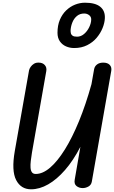

<svg xmlns="http://www.w3.org/2000/svg" viewBox="-20 -1392 844 1421"><path d="M210 9Q135 9 99.5 -59.5Q64 -128 89.5 -274.5L195 -871.5Q197.5 -883.5 206.8 -897Q216 -910.5 231.2 -920Q246.5 -929.5 266.5 -928.5Q295 -928.5 311.2 -910.8Q327.5 -893 322.5 -865.5L216.5 -262.5Q211 -230 207.8 -201.2Q204.5 -172.5 206 -150.8Q207.5 -129 216.5 -116.8Q225.5 -104.5 244.5 -104.5Q296 -104.5 350.8 -151.2Q405.5 -198 460 -285.5Q514.5 -373 564.8 -495.5Q615 -618 657 -769L676.5 -879.5Q680.5 -901.5 698.2 -915Q716 -928.5 744 -928.5Q776.5 -928.5 792.2 -911.5Q808 -894.5 803.5 -868L659.5 -47.5Q655 -23 634.5 -11.5Q614 0 592 0Q565.5 0 546.2 -15.2Q527 -30.5 533 -62.5L575 -305.5Q522.5 -204 461.5 -134Q400.5 -64 336.5 -27.5Q272.5 9 210 9ZM529 -1036.5Q496.5 -1036.5 468.5 -1048.8Q440.5 -1061 423 -1086.2Q405.5 -1111.5 405.5 -1149.5Q405.5 -1204 423 -1245.5Q440.5 -1287 470 -1315.2Q499.5 -1343.5 535.8 -1357.8Q572 -1372 609 -1372Q685.5 -1372 722.2 -1341.8Q759 -1311.5 756 -1256.5Q754.5 -1222.5 739.2 -1184.5Q724 -1146.5 695.8 -1112.8Q667.5 -1079 625.5 -1057.8Q583.5 -1036.5 529 -1036.5ZM550.5 -1120.5Q579 -1120.5 602.5 -1140.8Q626 -1161 640.2 -1190.5Q654.5 -1220 655 -1246.5Q656 -1267 640.2 -1279.5Q624.5 -1292 603.5 -1292Q571.5 -1292 549.8 -1274Q528 -1256 516.5 -1228.2Q505 -1200.5 502.5 -1170.5Q502 -1158.5 504.2 -1147Q506.5 -1135.5 516.8 -1128Q527 -1120.5 550.5 -1120.5Z"/></svg>

Font: Edu AU VIC WA NT Pre SemiBold
Style: Regular
Weight: 600
Designer: Tina and Corey Anderson, Eben Sorkin, Mirko Velimirovic
Foundry: Google for Education
Version: Version 1.001